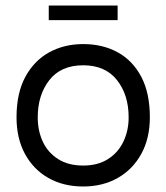

<svg xmlns="http://www.w3.org/2000/svg" viewBox="-20 -665 604 697"><path d="M282 12Q210 12 155.5 -19Q101 -50 70.5 -106.5Q40 -163 40 -239Q40 -327 72 -386Q104 -445 158.5 -475Q213 -505 282 -505Q353 -505 407.5 -475Q462 -445 493 -386Q524 -327 524 -239Q524 -163 493 -106.5Q462 -50 407.5 -19Q353 12 282 12ZM282 -64Q335 -64 372 -87.5Q409 -111 428 -151Q447 -191 447 -239Q447 -321 404.5 -374.5Q362 -428 282 -428Q201 -428 159 -374Q117 -320 117 -239Q117 -190 135.5 -150.5Q154 -111 191 -87.5Q228 -64 282 -64ZM407 -592H157V-645H407Z"/></svg>

Font: Kulim Park
Style: Regular
Weight: 400
Designer: Noponies / Dale Sattler
Foundry: Noponies
Version: Version 1.000; ttfautohint (v1.8.3)